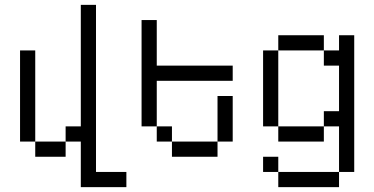

<svg xmlns="http://www.w3.org/2000/svg" viewBox="-20 -645 1540 790"><path d="M375 62.5H500V125H312.5V-62.5H250V-125H312.5V-625H375ZM62.5 -437.5H125V-62.5H62.5ZM125 -62.5H250V0H125Z M625 -375H937.5V-312.5H625V-125H562.5V-562.5H625ZM625 -125H687.5V-62.5H625ZM687.5 -62.5H875V0H687.5ZM875 -250H937.5V-62.5H875Z M1312.5 -437.5H1125V-500H1312.5ZM1062.5 0H1125V62.5H1062.5ZM1062.5 -437.5H1125V-125H1062.5ZM1125 62.5H1375V125H1125ZM1125 -125H1312.5V-62.5H1125ZM1312.5 -187.5H1375V-375H1312.5V-437.5H1375V-500H1437.5V62.5H1375V-125H1312.5Z"/></svg>

Font: 寒蝉点阵体 16px
Style: Regular
Weight: 400
Designer: Designed by Warren2060
Foundry: ChillType
Version: Version 1.000